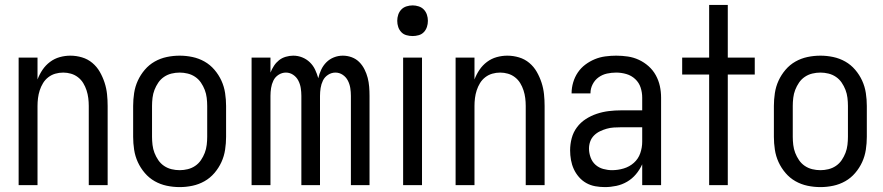

<svg xmlns="http://www.w3.org/2000/svg" viewBox="-20 -755 3603 783"><path d="M56 0V-520H133V-431Q141 -452 153.5 -470.5Q166 -489 184 -502.5Q202 -516 223.5 -522Q245 -528 267 -528Q291 -528 314.5 -521Q338 -514 356.5 -498.5Q375 -483 387 -462Q399 -441 406.5 -418Q414 -395 416.5 -371Q419 -347 419 -323V0H342V-323Q342 -339 340 -355Q338 -371 333 -386.5Q328 -402 319.5 -416Q311 -430 298 -440Q285 -450 269.5 -454.5Q254 -459 238 -459Q221 -459 205.5 -454.5Q190 -450 177 -440Q164 -430 155.5 -416Q147 -402 142 -386.5Q137 -371 135 -355Q133 -339 133 -323V0Z M713 8Q686 8 660 2.5Q634 -3 611 -16Q588 -29 570.5 -49.5Q553 -70 542 -94Q531 -118 527 -144.5Q523 -171 523 -197V-323Q523 -349 527 -375.5Q531 -402 542 -426Q553 -450 570.5 -470.5Q588 -491 611 -504Q634 -517 660 -522.5Q686 -528 713 -528Q739 -528 765 -522.5Q791 -517 814 -504Q837 -491 854.5 -470.5Q872 -450 883 -426Q894 -402 898 -375.5Q902 -349 902 -323V-197Q902 -171 898 -144.5Q894 -118 883 -94Q872 -70 854.5 -49.5Q837 -29 814 -16Q791 -3 765 2.5Q739 8 713 8ZM713 -61Q729 -61 745.5 -65Q762 -69 776 -78.5Q790 -88 799.5 -102Q809 -116 815 -131.5Q821 -147 823 -164Q825 -181 825 -197V-323Q825 -339 823 -356Q821 -373 815 -388.5Q809 -404 799.5 -418Q790 -432 776 -441.5Q762 -451 745.5 -455Q729 -459 713 -459Q696 -459 679.5 -455Q663 -451 649 -441.5Q635 -432 625.5 -418Q616 -404 610 -388.5Q604 -373 602 -356Q600 -339 600 -323V-197Q600 -181 602 -164Q604 -147 610 -131.5Q616 -116 625.5 -102Q635 -88 649 -78.5Q663 -69 679.5 -65Q696 -61 713 -61Z M1006 0V-520H1083V-459Q1089 -474 1097.5 -487Q1106 -500 1118 -509.5Q1130 -519 1145.5 -523.5Q1161 -528 1176 -528Q1195 -528 1212.5 -521Q1230 -514 1243.5 -501Q1257 -488 1265 -471Q1273 -454 1278 -436Q1282 -454 1290 -471Q1298 -488 1311 -501Q1324 -514 1341.5 -521Q1359 -528 1378 -528Q1397 -528 1414.5 -521.5Q1432 -515 1445 -502Q1458 -489 1466.5 -472Q1475 -455 1479.5 -437.5Q1484 -420 1485.5 -401.5Q1487 -383 1487 -364V0H1411V-364Q1411 -380 1408.5 -396Q1406 -412 1398.5 -426.5Q1391 -441 1377.5 -450Q1364 -459 1348 -459Q1332 -459 1318 -450Q1304 -441 1297 -426.5Q1290 -412 1287.5 -396Q1285 -380 1285 -364V0H1209V-364Q1209 -380 1206.5 -396Q1204 -412 1196.5 -426.5Q1189 -441 1175.5 -450Q1162 -459 1146 -459Q1130 -459 1116 -450Q1102 -441 1095 -426.5Q1088 -412 1085.5 -396Q1083 -380 1083 -364V0Z M1624 0V-520H1701V0ZM1663 -608Q1650 -608 1637.5 -611.5Q1625 -615 1616.5 -624Q1608 -633 1604 -645Q1600 -657 1600 -670Q1600 -683 1604 -695Q1608 -707 1616.5 -716Q1625 -725 1637.5 -729Q1650 -733 1663 -733Q1675 -733 1687.5 -729Q1700 -725 1708.5 -716Q1717 -707 1721 -695Q1725 -683 1725 -670Q1725 -657 1721 -645Q1717 -633 1708.5 -624Q1700 -615 1687.5 -611.5Q1675 -608 1663 -608Z M1838 0V-520H1915V-431Q1923 -452 1935.5 -470.5Q1948 -489 1966 -502.5Q1984 -516 2005.5 -522Q2027 -528 2049 -528Q2073 -528 2096.5 -521Q2120 -514 2138.5 -498.5Q2157 -483 2169 -462Q2181 -441 2188.5 -418Q2196 -395 2198.5 -371Q2201 -347 2201 -323V0H2124V-323Q2124 -339 2122 -355Q2120 -371 2115 -386.5Q2110 -402 2101.5 -416Q2093 -430 2080 -440Q2067 -450 2051.5 -454.5Q2036 -459 2020 -459Q2003 -459 1987.5 -454.5Q1972 -450 1959 -440Q1946 -430 1937.5 -416Q1929 -402 1924 -386.5Q1919 -371 1917 -355Q1915 -339 1915 -323V0Z M2447 8Q2427 8 2407.5 4.5Q2388 1 2371 -8.5Q2354 -18 2341 -33Q2328 -48 2320 -65.5Q2312 -83 2308.5 -102.5Q2305 -122 2305 -142Q2305 -167 2311.5 -191.5Q2318 -216 2333 -236Q2348 -256 2369 -269.5Q2390 -283 2414 -291Q2438 -299 2463 -302Q2488 -305 2513 -305H2599V-357Q2599 -378 2592.5 -398Q2586 -418 2570.5 -432.5Q2555 -447 2534.5 -453Q2514 -459 2493 -459Q2474 -459 2455.5 -455Q2437 -451 2421.5 -440Q2406 -429 2397 -411.5Q2388 -394 2388 -375V-374H2311V-375Q2311 -397 2317.5 -419Q2324 -441 2336.5 -459.5Q2349 -478 2367 -491.5Q2385 -505 2405.5 -513.5Q2426 -522 2448.5 -525Q2471 -528 2493 -528Q2517 -528 2540.5 -524.5Q2564 -521 2585.5 -511Q2607 -501 2625 -485Q2643 -469 2654.5 -448Q2666 -427 2671 -404Q2676 -381 2676 -357V0H2599V-85Q2589 -63 2573.5 -44.5Q2558 -26 2537.5 -14Q2517 -2 2493.5 3Q2470 8 2447 8ZM2476 -61Q2500 -61 2523.5 -68Q2547 -75 2565 -91Q2583 -107 2591 -130Q2599 -153 2599 -177V-236H2513Q2498 -236 2483 -235Q2468 -234 2454 -230Q2440 -226 2426.5 -219.5Q2413 -213 2402.5 -202.5Q2392 -192 2387 -178Q2382 -164 2382 -149Q2382 -131 2388.5 -113Q2395 -95 2408.5 -83Q2422 -71 2440 -66Q2458 -61 2476 -61Z M2872 0V-451H2762V-520H2872V-735H2948V-520H3058V-451H2948V0Z M3326 8Q3299 8 3273 2.5Q3247 -3 3224 -16Q3201 -29 3183.5 -49.5Q3166 -70 3155 -94Q3144 -118 3140 -144.5Q3136 -171 3136 -197V-323Q3136 -349 3140 -375.5Q3144 -402 3155 -426Q3166 -450 3183.5 -470.5Q3201 -491 3224 -504Q3247 -517 3273 -522.5Q3299 -528 3326 -528Q3352 -528 3378 -522.5Q3404 -517 3427 -504Q3450 -491 3467.5 -470.5Q3485 -450 3496 -426Q3507 -402 3511 -375.5Q3515 -349 3515 -323V-197Q3515 -171 3511 -144.5Q3507 -118 3496 -94Q3485 -70 3467.5 -49.5Q3450 -29 3427 -16Q3404 -3 3378 2.5Q3352 8 3326 8ZM3326 -61Q3342 -61 3358.5 -65Q3375 -69 3389 -78.5Q3403 -88 3412.5 -102Q3422 -116 3428 -131.5Q3434 -147 3436 -164Q3438 -181 3438 -197V-323Q3438 -339 3436 -356Q3434 -373 3428 -388.5Q3422 -404 3412.5 -418Q3403 -432 3389 -441.5Q3375 -451 3358.5 -455Q3342 -459 3326 -459Q3309 -459 3292.5 -455Q3276 -451 3262 -441.5Q3248 -432 3238.5 -418Q3229 -404 3223 -388.5Q3217 -373 3215 -356Q3213 -339 3213 -323V-197Q3213 -181 3215 -164Q3217 -147 3223 -131.5Q3229 -116 3238.5 -102Q3248 -88 3262 -78.5Q3276 -69 3292.5 -65Q3309 -61 3326 -61Z"/></svg>

Font: Iosevka QP
Style: Regular
Weight: 400
Designer: Belleve Invis
Foundry: Belleve Invis
Version: Version 20.0.0; ttfautohint (v1.8.4)